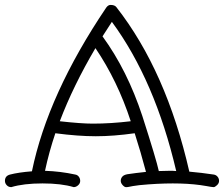

<svg xmlns="http://www.w3.org/2000/svg" viewBox="-43 -750 911 781"><path d="M200.2 -256.8Q287.1 -247.1 334.5 -247.1Q407.2 -247.1 488.8 -256.8Q435.1 -421.4 345.2 -554.2Q254.9 -400.9 200.2 -256.8ZM603 -54.2 644 -55.2H659.2Q666.5 -55.2 673.8 -54.2Q587.4 -422.9 412.1 -661.1L374 -602.1Q474.6 -464.4 536.1 -277.8Q593.3 -99.6 603 -54.2ZM256.8 11.2Q206.5 -3.9 129.9 -3.9Q53.2 -3.9 2.9 11.2Q-8.3 11.2 -15.6 3.4Q-22.9 -4.4 -22.9 -14.2Q-22.9 -34.7 -2 -40Q31.7 -48.8 86.9 -53.2Q151.4 -366.7 389.2 -719.2Q397 -730 406.7 -730Q423.3 -730 430.2 -721.2Q633.3 -461.9 727.1 -51.8Q776.9 -47.4 826.2 -40Q835.9 -38.6 842 -31.2Q848.1 -23.9 848.1 -14.2Q848.1 -4.4 839.6 3.4Q831.1 11.2 826.2 11.2Q819.3 11.2 796.4 6.8Q701.7 -10.3 560.5 0Q519 2.9 498 6.8Q477.1 10.7 476.1 11Q475.1 11.2 469.2 11.2Q463.4 11.2 455.8 2.9Q448.2 -5.4 448.2 -14.6Q448.2 -23.9 454.3 -31.2Q460.4 -38.6 475.1 -41.3Q489.7 -43.9 509.8 -46.1Q529.8 -48.3 550.8 -50.8Q529.3 -132.3 504.9 -208Q418.5 -195.8 346.7 -195.8Q274.9 -195.8 182.1 -208Q156.2 -130.9 140.1 -55.2Q202.1 -53.2 263.2 -40Q272 -38.6 277.6 -31.2Q283.2 -23.9 283.2 -13.9Q283.2 -3.9 274.7 3.7Q266.1 11.2 256.8 11.2Z"/></svg>

Font: Ribeye Marrow
Style: Regular
Weight: 400
Designer: Astigmatic (AOETI)
Foundry: Astigmatic (AOETI)
Version: Version 1.000